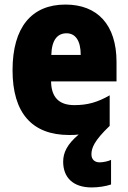

<svg xmlns="http://www.w3.org/2000/svg" viewBox="-20 -582 563 842"><path d="M381 95C381 67 393 35 461 -30V-164C407 -133 363 -121 306 -121C238 -121 205 -156 204 -225H491V-310C491 -474 407 -562 267 -562C119 -562 35 -463 35 -274C35 -86 121 10 283 10C297 10 311 10 325 8C275 50 257 87 257 127C257 196 300 240 382 240C411 240 444 235 467 227V119C456 125 432 130 417 130C396 130 381 118 381 95ZM272 -436C310 -436 334 -405 334 -341H205C207 -410 234 -436 272 -436Z"/></svg>

Font: Noto Sans Sinhala Condensed Black
Style: Regular
Weight: 900
Width: 3
Designer: Jelle Bosma - Monotype Design Team
Foundry: Monotype Imaging Inc.
Version: Version 2.006